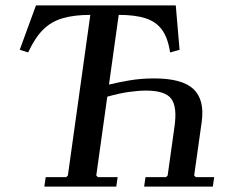

<svg xmlns="http://www.w3.org/2000/svg" viewBox="-20 -690 838 710"><path d="M520 -355Q492 -355 456.5 -350Q421 -345 375 -332L382 -377Q414 -385 457.5 -392.5Q501 -400 550 -400Q654 -400 695.5 -360.5Q737 -321 726 -240L698 -41L704 -35H772L767 0H513L518 -35H594L600 -41L625 -220Q636 -294 613.5 -324.5Q591 -355 520 -355ZM630 -670 644 -506 609 -496Q601 -550 579 -580Q557 -610 518 -622.5Q479 -635 419 -635L336 -41L342 -35H415L410 0H144L149 -35H225L231 -41L314 -635Q254 -635 211.5 -622.5Q169 -610 139 -580Q109 -550 84 -496L53 -506L113 -670Z"/></svg>

Font: Brygada 1918 Medium
Style: Italic
Weight: 500
Italic angle: -8°
Designer: Mateusz Machalski | Borys Kosmynka | Przemek Hoffer
Foundry: NIEPODLEGLA 2018
Version: Version 3.006